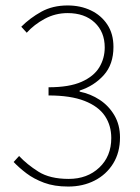

<svg xmlns="http://www.w3.org/2000/svg" viewBox="-20 -672 512 704"><path d="M230 12Q179 12 141.5 -2Q104 -16 77 -36.5Q50 -57 30 -78L50 -100Q79 -69 121 -42.5Q163 -16 232 -16Q300 -16 344 -57.5Q388 -99 388 -166Q388 -212 364.5 -247Q341 -282 290 -302Q239 -322 158 -322V-352Q234 -352 279 -372Q324 -392 344 -425Q364 -458 364 -498Q364 -555 327 -589.5Q290 -624 228 -624Q183 -624 144 -603Q105 -582 78 -552L58 -574Q90 -606 131.5 -629Q173 -652 228 -652Q275 -652 313 -634Q351 -616 373.5 -582Q396 -548 396 -500Q396 -436 360.5 -396.5Q325 -357 272 -340V-336Q312 -328 345.5 -306Q379 -284 399.5 -249Q420 -214 420 -168Q420 -113 395 -72.5Q370 -32 327 -10Q284 12 230 12Z"/></svg>

Font: Source Sans Variable
Style: Regular
Weight: 200
Designer: Paul D. Hunt
Foundry: Adobe Systems Incorporated
Version: Version 3.006;hotconv 1.0.111;makeotfexe 2.5.65597